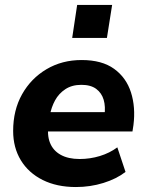

<svg xmlns="http://www.w3.org/2000/svg" viewBox="-20 -743 589 774"><path d="M286 11Q209 11 152 -17.5Q95 -46 64 -97Q33 -148 33 -215Q33 -299 69 -363Q105 -427 167.5 -464Q230 -501 309 -501Q391 -501 440 -465.5Q489 -430 508 -370.5Q527 -311 518 -239L514 -213H155L166 -291H417L401 -277Q406 -313 398 -340.5Q390 -368 368 -384.5Q346 -401 308 -401Q270 -401 243.5 -383.5Q217 -366 202 -338.5Q187 -311 181 -278L176 -243Q169 -199 181.5 -167.5Q194 -136 224.5 -119Q255 -102 301 -102Q343 -102 382.5 -114Q422 -126 453 -149L486 -50Q450 -22 397 -5.5Q344 11 286 11ZM271 -590 291 -723H432L411 -590Z"/></svg>

Font: Nunito Sans 12pt ExtraLight 12pt ExtraBold
Style: Italic
Weight: 800
Italic angle: -9°
Version: Version 3.101;gftools[0.9.27]